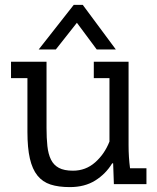

<svg xmlns="http://www.w3.org/2000/svg" viewBox="-20 -752 640 784"><path d="M363 -500H505V-159Q505 -110 511 -65H578V0H445L442 -85H438Q412 -42 369 -15Q326 12 265 12Q219 12 186.5 1.5Q154 -9 133 -35Q112 -61 102 -104.5Q92 -148 92 -213V-433H25V-500H170V-229Q170 -188 173.5 -155.5Q177 -123 188 -100.5Q199 -78 220.5 -66.5Q242 -55 278 -55Q330 -55 368.5 -89Q407 -123 427 -174V-433H363ZM281 -732H318L453 -550H375L294 -659L208 -550H138Z"/></svg>

Font: PT Mono
Style: Regular
Weight: 400
Monospace: yes
Designer: A.Korolkova, I.Chaeva
Foundry: ParaType Ltd
Version: Version 1.001W OFL